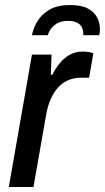

<svg xmlns="http://www.w3.org/2000/svg" viewBox="-20 -743 417 763"><path d="M15 0 107 -526H185L182 -446H188Q201 -472 218 -492.5Q235 -513 257.5 -525.5Q280 -538 309 -538Q323 -538 333.5 -536Q344 -534 351 -531L334 -434H300Q273 -434 250.5 -424Q228 -414 211 -395.5Q194 -377 181.5 -349Q169 -321 163 -285L113 0ZM258 -723Q303 -723 328.5 -709.5Q354 -696 365.5 -674.5Q377 -653 377 -628Q377 -622 376.5 -615.5Q376 -609 374 -603H311Q312 -622 305 -635Q298 -648 284.5 -654Q271 -660 251 -660Q224 -660 207.5 -650.5Q191 -641 182 -628Q173 -615 170 -603H107Q112 -631 129 -659Q146 -687 177.5 -705Q209 -723 258 -723Z"/></svg>

Font: Archivo SemiCondensed Medium
Style: Italic
Weight: 500
Width: 4
Italic angle: -10°
Designer: Hector Gatti
Foundry: Omnibus-Type
Version: Version 2.001